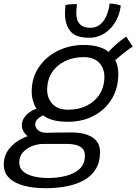

<svg xmlns="http://www.w3.org/2000/svg" viewBox="-84 -772 740 1042"><path d="M284 -111Q209.5 -111 166.8 -135Q124 -159 106 -196.2Q88 -233.5 88 -275Q88 -350 126.8 -407.2Q165.5 -464.5 229.8 -496.2Q294 -528 371.5 -528Q464.5 -528 511.2 -485.5Q558 -443 558 -371Q558 -292.5 522 -234Q486 -175.5 424.2 -143.2Q362.5 -111 284 -111ZM164.5 249.5Q98 249.5 46.5 236Q-5 222.5 -34.2 194Q-63.5 165.5 -63.5 120.5Q-63.5 80 -43.5 48.5Q-23.5 17 10 -5Q43.5 -27 84.5 -38.8Q125.5 -50.5 168 -51.5Q199 -52.5 235.5 -52.8Q272 -53 307 -53Q377 -53 418 -26.2Q459 0.5 459 53.5Q459 107.5 436 145.2Q413 183 372.2 205.8Q331.5 228.5 278 239Q224.5 249.5 164.5 249.5ZM177.5 194Q228.5 194 274 182.5Q319.5 171 348.2 144.5Q377 118 377 73Q377 47 362.8 33.2Q348.5 19.5 326.8 14.2Q305 9 281.5 9Q249.5 9 216.8 9Q184 9 153 9Q121.5 9 91 20.5Q60.5 32 40.5 54.5Q20.5 77 20.5 109.5Q20.5 139.5 41.5 158Q62.5 176.5 98 185.2Q133.5 194 177.5 194ZM118 -13.5Q74.5 -21 54.5 -43.8Q34.5 -66.5 34.5 -90.5Q34.5 -115.5 48.2 -135Q62 -154.5 84 -168Q106 -181.5 131 -186L173 -153.5Q142.5 -145.5 124.8 -130.5Q107 -115.5 107 -96.5Q107 -79.5 122.5 -65.5Q138 -51.5 168 -51.5ZM286.5 -176.5Q343 -176.5 387.2 -198.8Q431.5 -221 457 -261.2Q482.5 -301.5 482.5 -355.5Q482.5 -402.5 453.5 -432.2Q424.5 -462 369.5 -462Q314.5 -462 269.5 -440.5Q224.5 -419 198.2 -379.2Q172 -339.5 172 -284.5Q172 -238 201.5 -207.2Q231 -176.5 286.5 -176.5ZM521 -424.5 482.5 -463Q496.5 -482.5 517.5 -503.8Q538.5 -525 561.2 -543.8Q584 -562.5 601.5 -573.5Q604.5 -567.5 611.2 -557Q618 -546.5 625 -536.2Q632 -526 636.5 -519.5Q628.5 -515 612.5 -503.2Q596.5 -491.5 578.2 -476.8Q560 -462 544.5 -448Q529 -434 521 -424.5ZM571.5 -742Q565.5 -691.5 541.8 -652Q518 -612.5 481.2 -589.8Q444.5 -567 399.5 -567Q326.5 -567 297.5 -603.2Q268.5 -639.5 268.5 -700Q268.5 -710.5 269.5 -722Q270.5 -733.5 271.5 -744.5Q280.5 -747 291.5 -748Q302.5 -749 313.5 -749.5Q324.5 -750 333.5 -750Q332.5 -737.5 331.2 -725.5Q330 -713.5 330 -702.5Q330 -660.5 349.5 -640.8Q369 -621 405.5 -621Q438.5 -621 460.2 -639.8Q482 -658.5 494.5 -688.5Q507 -718.5 511 -752.5Q529 -752.5 545.5 -749Q562 -745.5 571.5 -742Z"/></svg>

Font: Grandstander Thin Light
Style: Italic
Weight: 300
Italic angle: -15°
Version: Version 1.200